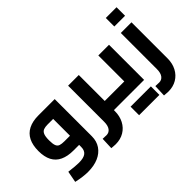

<svg xmlns="http://www.w3.org/2000/svg" viewBox="-125 -1202 1945 1945"><g transform="rotate(-45 847.0 -230.0)"><path d="M248 258Q210 258 169 252.5Q128 247 83 237L106 115Q155 121 189.5 124Q224 127 248 127Q316 127 346 103Q376 79 376 30V-394L407 -372H296Q262 -372 239 -363.5Q216 -355 204.5 -328.5Q193 -302 193 -247Q193 -196 203 -171Q213 -146 236 -138.5Q259 -131 296 -131H376V0H296Q212 0 154.5 -27Q97 -54 68.5 -109Q40 -164 40 -247Q40 -331 68.5 -388Q97 -445 154.5 -474Q212 -503 296 -503H529V30Q529 100 494 151.5Q459 203 396 230.5Q333 258 248 258Z M849 0V-131H978V0ZM643 258Q632 258 616 256.5Q600 255 583 254L588 125Q604 125 619 126Q634 127 641 127Q678 127 699.5 98Q721 69 721 14V-503H874V14Q874 85 845 140.5Q816 196 764 227Q712 258 643 258ZM978 0V-131Q990 -131 994 -113.5Q998 -96 998 -66Q998 -36 994 -18Q990 0 978 0Z M978 0V-131H1247L1154 -54V-503H1307V0ZM978 0Q967 0 962.5 -18Q958 -36 958 -66Q958 -96 962.5 -113.5Q967 -131 978 -131ZM1018 217V95H1172V217ZM1155 217V95H1309V217Z M1398 258Q1387 258 1371 256.5Q1355 255 1338 254L1343 125Q1359 125 1374 126Q1389 127 1396 127Q1433 127 1454.5 98Q1476 69 1476 14V-503H1629V14Q1629 85 1600 140.5Q1571 196 1519 227Q1467 258 1398 258ZM1476 -596V-718H1630V-596Z"/></g></svg>

Font: Cairo ExtraBold
Style: Regular
Weight: 800
Designer: Mohamed Gaber, Accademia di Belle Arti di Urbino
Foundry: Kief Type Foundry, Accademia di Belle Arti di Urbino
Version: Version 3.117